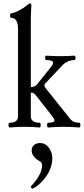

<svg xmlns="http://www.w3.org/2000/svg" viewBox="-20 -745 492 1128"><path d="M36.1 3.9Q30.3 3.9 30 -10Q29.8 -23.9 36.1 -23.9Q85.9 -23.9 85.9 -62V-573.2Q85.9 -640.1 45.9 -640.1Q39.1 -640.1 39.1 -653.6Q39.1 -667 45.9 -667Q59.6 -667 89.8 -682.4Q120.1 -697.8 138.2 -713.9Q150.9 -725.1 158.2 -725.1Q164.1 -725.1 164.1 -710.9Q161.1 -658.2 161.1 -636.2V-233.9Q184.1 -233.9 195.8 -247.1L280.8 -353Q292 -369.1 292 -376Q292 -392.1 252 -392.1Q245.1 -392.1 245.1 -405Q245.1 -418 252 -418Q300.3 -415 335 -415Q371.1 -415 417 -418Q423.8 -418 423.8 -405Q423.8 -392.1 417 -392.1Q376 -392.1 344.2 -358.9L249 -257.8Q241.2 -251.5 241.2 -243.2Q241.2 -235.4 248 -227.1L392.1 -46.9Q409.2 -23.9 445.8 -23.9Q452.1 -23.9 452.1 -10Q452.1 3.9 445.8 3.9Q392.6 0 354 0Q314 0 263.2 3.9Q256.8 3.9 256.8 -10Q256.8 -23.9 263.2 -23.9Q299.8 -23.9 299.8 -38.1Q299.8 -43.9 287.1 -62L189.9 -186Q178.2 -201.2 161.1 -201.2V-62Q161.1 -23.9 212.9 -23.9Q219.2 -23.9 219 -10Q218.8 3.9 212.9 3.9Q163.6 0 124 0Q85.4 0 36.1 3.9ZM173.8 362.8Q169.4 364.7 164.3 358.9Q159.2 353 162.1 349.1Q227.1 280.8 227.1 226.1Q227.1 209 214.8 203.1Q166 175.3 166 139.2Q166 117.7 180.7 106.4Q195.3 95.2 214.8 95.2Q245.6 95.2 266.4 122.1Q287.1 148.9 287.1 183.1Q287.1 239.3 252.9 289.1Q218.8 338.9 173.8 362.8Z"/></svg>

Font: Junicode SmCond
Style: Regular
Weight: 400
Width: 4
Designer: Peter S. Baker
Version: Version 2.206